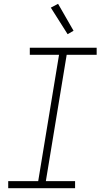

<svg xmlns="http://www.w3.org/2000/svg" viewBox="-20 -985 540 1005"><path d="M23 0V-37H180L289 -698H136V-735H486V-698H329L220 -37H373V0ZM334 -806 246 -945 284 -965 365 -824Z"/></svg>

Font: Iosevka Curly Slab Extralight
Style: Italic
Weight: 200
Italic angle: -9°
Monospace: yes
Designer: Belleve Invis
Foundry: Belleve Invis
Version: Version 22.1.2; ttfautohint (v1.8.4)